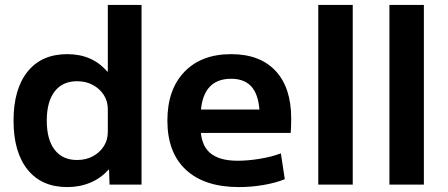

<svg xmlns="http://www.w3.org/2000/svg" viewBox="-20 -750 1819 780"><path d="M253 10Q149 10 92 -61Q35 -132 35 -260Q35 -388 92 -459Q149 -530 253 -530Q304 -530 344.5 -512.5Q385 -495 416 -459H418V-730H555V0H425L423 -61H421Q390 -26 347 -8Q304 10 253 10ZM293 -100Q329 -100 357 -115Q385 -130 401.5 -155.5Q418 -181 418 -214V-306Q418 -339 401.5 -364.5Q385 -390 357 -405Q329 -420 293 -420Q234 -420 202 -378.5Q170 -337 170 -260Q170 -183 202 -141.5Q234 -100 293 -100Z M951 10Q811 10 735.5 -60Q660 -130 660 -260Q660 -386 729 -458Q798 -530 919 -530Q1036 -530 1099.5 -462Q1163 -394 1163 -269Q1163 -255 1162.5 -237Q1162 -219 1161 -210H737V-305H1054L1035 -276Q1035 -354 1006.5 -392Q978 -430 919 -430Q857 -430 826 -390.5Q795 -351 795 -273V-233Q795 -163 832 -130Q869 -97 945 -97Q988 -97 1036 -105Q1084 -113 1121 -127L1137 -22Q1100 -7 1050.5 1.5Q1001 10 951 10Z M1273 0V-730H1413V0Z M1562 0V-730H1702V0Z"/></svg>

Font: M PLUS 1
Style: Bold
Weight: 700
Designer: Coji Morishita
Foundry: UNDERFOREST DESIGN
Version: Version 1.001